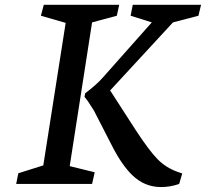

<svg xmlns="http://www.w3.org/2000/svg" viewBox="-20 -755 845 788"><path d="M365.7 -300.8Q338.9 -344.7 326.7 -357.4L329.6 -372.1Q376.5 -407.7 400.9 -435.5L603 -663.1L516.1 -690.4L524.9 -735.4H805.2L794.4 -690.4L689.9 -663.1L432.1 -383.8L534.7 -224.6Q591.3 -137.7 626 -102.3Q660.6 -66.9 708.5 -49.8L728 -43L715.3 0Q678.2 12.7 641.1 12.7Q573.2 12.7 522.9 -36.1Q480.5 -77.1 440.9 -154.3ZM266.1 -73.2 368.7 -47.9 357.9 0H46.4L55.2 -43.9L157.7 -76.2L249.5 -661.1L147.9 -690.4L159.7 -735.4H469.2L459.5 -690.4L357.9 -663.1Z"/></svg>

Font: Neuton
Style: Italic
Weight: 400
Italic angle: -9°
Designer: Brian M Zick
Version: Version 1.32